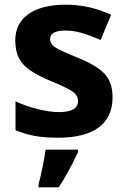

<svg xmlns="http://www.w3.org/2000/svg" viewBox="-20 -576 537 817"><path d="M46 -22V-145Q88 -125 140 -112Q192 -99 231 -99Q312 -99 312 -146Q312 -172 285 -189Q258 -206 194 -232Q140 -255 108.5 -276.5Q77 -298 61 -328Q45 -358 45 -404Q45 -477 101.5 -516.5Q158 -556 261 -556Q361 -556 453 -513L408 -406Q361 -426 327 -436Q293 -446 259 -446Q193 -446 193 -410Q193 -387 220 -371.5Q247 -356 307 -332Q388 -300 423.5 -263.5Q459 -227 459 -162Q459 -78 400.5 -34Q342 10 226 10Q168 10 126 2Q84 -6 46 -22ZM144 208Q151 184 160.5 138Q170 92 174 61H312V71Q271 159 230 221H144Z"/></svg>

Font: OpenSansMMV
Style: Bold
Weight: 700
Foundry: Ascender Corporation
Version: Version 4.001